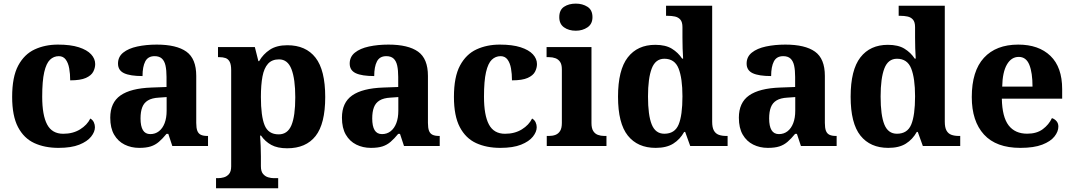

<svg xmlns="http://www.w3.org/2000/svg" viewBox="-20 -791 5815 1040"><path d="M296.8 10Q222.2 10 165.8 -16Q109.4 -42 77.6 -102.5Q45.8 -163 45.8 -266.2Q45.8 -374.8 78.8 -436.1Q111.8 -497.4 168 -523.4Q224.2 -549.4 294 -549.4Q362.4 -549.4 407 -535Q451.6 -520.6 473.6 -496.7Q495.6 -472.8 495.6 -444Q495.6 -422.8 485 -402.4Q474.4 -382 445.2 -368.9Q416 -355.8 360.2 -355.8Q360.2 -390.8 354.9 -420.5Q349.6 -450.2 336 -468.5Q322.4 -486.8 298.6 -486.8Q271 -486.8 250.8 -467.4Q230.6 -448 219.6 -400.3Q208.6 -352.6 208.6 -267.2Q208.6 -167 235.3 -116.7Q262 -66.4 322.4 -66.4Q375.2 -66.4 413.7 -90.2Q452.2 -114 469.2 -149Q482.4 -141.4 488.3 -128.5Q494.2 -115.6 494.2 -102Q494.2 -76.8 473.5 -50.8Q452.8 -24.8 409.6 -7.4Q366.4 10 296.8 10Z M734 10Q690.6 10 654.8 -7.8Q619 -25.6 598.1 -61.7Q577.2 -97.8 577.2 -153.4Q577.2 -235.2 632.6 -274Q688 -312.8 800.6 -316.8L882 -319.8V-374.2Q882 -410.8 876.5 -435.7Q871 -460.6 856.9 -473.7Q842.8 -486.8 817.2 -486.8Q781.6 -486.8 766.8 -458.2Q752 -429.6 752 -379Q685.4 -379 652.3 -394.4Q619.2 -409.8 619.2 -446.6Q619.2 -483.4 647.5 -506.1Q675.8 -528.8 723.7 -539.1Q771.6 -549.4 829 -549.4Q936 -549.4 989.5 -511.3Q1043 -473.2 1043 -379.8V-125.4Q1043 -98 1048.7 -82.8Q1054.4 -67.6 1067.6 -61.1Q1080.8 -54.6 1103.2 -54.6H1106.8V0H913.4L891.6 -66H882Q860.4 -39.6 840.7 -22.7Q821 -5.8 796.5 2.1Q772 10 734 10ZM794.2 -64.6Q821 -64.6 841 -80.2Q861 -95.8 871.8 -124.2Q882.6 -152.6 882.6 -191V-265.2L840.4 -262.2Q803.2 -260.2 781.4 -247.1Q759.6 -234 750.4 -209.6Q741.2 -185.2 741.2 -149.6Q741.2 -107.6 754.1 -86.1Q767 -64.6 794.2 -64.6Z M1150.2 228.6V174H1162.8Q1176.2 174 1192.4 169.6Q1208.6 165.2 1220.4 151.6Q1232.2 138 1232.2 110V-410.6Q1232.2 -441.8 1223.9 -456.8Q1215.6 -471.8 1201.4 -476.6Q1187.2 -481.4 1168.6 -481.4H1160.8V-536H1360.4L1379.6 -459.8H1383.6Q1405.4 -497.8 1442 -521.9Q1478.6 -546 1536.6 -546Q1636.6 -546 1689.1 -478.6Q1741.6 -411.2 1741.6 -265.6Q1741.6 -120.6 1689.4 -54.2Q1637.2 12.2 1535.6 12.2Q1483 12.2 1449.5 -6.1Q1416 -24.4 1394 -56.4H1388.8Q1390.8 -30.6 1392 -0.5Q1393.2 29.6 1393.2 55.6V109.2Q1393.2 137.6 1405 151.3Q1416.8 165 1433 169.5Q1449.2 174 1462 174H1486.8V228.6ZM1489.6 -63.2Q1537.8 -63.2 1558.6 -112.7Q1579.4 -162.2 1579.4 -264.2Q1579.4 -362.8 1558.9 -416.1Q1538.4 -469.4 1491.4 -469.4Q1453.2 -469.4 1431.7 -445.6Q1410.2 -421.8 1401.7 -376.5Q1393.2 -331.2 1393.2 -265.6Q1393.2 -162.2 1413.3 -112.7Q1433.4 -63.2 1489.6 -63.2Z M1989 10Q1945.6 10 1909.8 -7.8Q1874 -25.6 1853.1 -61.7Q1832.2 -97.8 1832.2 -153.4Q1832.2 -235.2 1887.6 -274Q1943 -312.8 2055.6 -316.8L2137 -319.8V-374.2Q2137 -410.8 2131.5 -435.7Q2126 -460.6 2111.9 -473.7Q2097.8 -486.8 2072.2 -486.8Q2036.6 -486.8 2021.8 -458.2Q2007 -429.6 2007 -379Q1940.4 -379 1907.3 -394.4Q1874.2 -409.8 1874.2 -446.6Q1874.2 -483.4 1902.5 -506.1Q1930.8 -528.8 1978.7 -539.1Q2026.6 -549.4 2084 -549.4Q2191 -549.4 2244.5 -511.3Q2298 -473.2 2298 -379.8V-125.4Q2298 -98 2303.7 -82.8Q2309.4 -67.6 2322.6 -61.1Q2335.8 -54.6 2358.2 -54.6H2361.8V0H2168.4L2146.6 -66H2137Q2115.4 -39.6 2095.7 -22.7Q2076 -5.8 2051.5 2.1Q2027 10 1989 10ZM2049.2 -64.6Q2076 -64.6 2096 -80.2Q2116 -95.8 2126.8 -124.2Q2137.6 -152.6 2137.6 -191V-265.2L2095.4 -262.2Q2058.2 -260.2 2036.4 -247.1Q2014.6 -234 2005.4 -209.6Q1996.2 -185.2 1996.2 -149.6Q1996.2 -107.6 2009.1 -86.1Q2022 -64.6 2049.2 -64.6Z M2689.8 10Q2615.2 10 2558.8 -16Q2502.4 -42 2470.6 -102.5Q2438.8 -163 2438.8 -266.2Q2438.8 -374.8 2471.8 -436.1Q2504.8 -497.4 2561 -523.4Q2617.2 -549.4 2687 -549.4Q2755.4 -549.4 2800 -535Q2844.6 -520.6 2866.6 -496.7Q2888.6 -472.8 2888.6 -444Q2888.6 -422.8 2878 -402.4Q2867.4 -382 2838.2 -368.9Q2809 -355.8 2753.2 -355.8Q2753.2 -390.8 2747.9 -420.5Q2742.6 -450.2 2729 -468.5Q2715.4 -486.8 2691.6 -486.8Q2664 -486.8 2643.8 -467.4Q2623.6 -448 2612.6 -400.3Q2601.6 -352.6 2601.6 -267.2Q2601.6 -167 2628.3 -116.7Q2655 -66.4 2715.4 -66.4Q2768.2 -66.4 2806.7 -90.2Q2845.2 -114 2862.2 -149Q2875.4 -141.4 2881.3 -128.5Q2887.2 -115.6 2887.2 -102Q2887.2 -76.8 2866.5 -50.8Q2845.8 -24.8 2802.6 -7.4Q2759.4 10 2689.8 10Z M2941.6 0V-54.6H2954Q2973.4 -54.6 2989 -60.6Q3004.6 -66.6 3014 -81.8Q3023.4 -97 3023.4 -125.4V-415.4Q3023.4 -442 3013.7 -456Q3004 -470 2988.4 -475.7Q2972.8 -481.4 2954 -481.4H2940.6V-536H3183.8V-124.6Q3183.8 -96.6 3193.2 -81.5Q3202.6 -66.4 3218.5 -60.5Q3234.4 -54.6 3253.2 -54.6H3265V0ZM3099 -624.6Q3060.8 -624.6 3035.1 -642.9Q3009.4 -661.2 3009.4 -698Q3009.4 -737 3035.1 -754.2Q3060.8 -771.4 3099 -771.4Q3135.2 -771.4 3162.2 -754.2Q3189.2 -737 3189.2 -698Q3189.2 -661.2 3162.2 -642.9Q3135.2 -624.6 3099 -624.6Z M3531.6 10Q3433.8 10 3380.7 -56.5Q3327.6 -123 3327.6 -267Q3327.6 -412 3380.4 -480.1Q3433.2 -548.2 3529.4 -548.2Q3585.2 -548.2 3619.3 -527.2Q3653.4 -506.2 3674.8 -473.6H3680.2Q3678.4 -497.4 3677.5 -528.8Q3676.6 -560.2 3676.6 -587.2V-644.2Q3676.6 -671.4 3665.4 -684.5Q3654.2 -697.6 3636 -701.5Q3617.8 -705.4 3595.8 -705.4H3587.8V-760H3837.6V-131.4Q3837.6 -100.8 3846.8 -84Q3856 -67.2 3873.2 -60.9Q3890.4 -54.6 3913.6 -54.6H3921.2V0H3718.8L3691.4 -76.2H3685.8Q3663.4 -36 3626.8 -13Q3590.2 10 3531.6 10ZM3578.4 -66.6Q3635.2 -66.6 3655.9 -116.5Q3676.6 -166.4 3676.6 -269.2Q3676.6 -367 3655.7 -419.9Q3634.8 -472.8 3578.6 -472.8Q3530.4 -472.8 3510.2 -419.9Q3490 -367 3490 -268.2Q3490 -167 3510.2 -116.8Q3530.4 -66.6 3578.4 -66.6Z M4139 10Q4095.6 10 4059.8 -7.8Q4024 -25.6 4003.1 -61.7Q3982.2 -97.8 3982.2 -153.4Q3982.2 -235.2 4037.6 -274Q4093 -312.8 4205.6 -316.8L4287 -319.8V-374.2Q4287 -410.8 4281.5 -435.7Q4276 -460.6 4261.9 -473.7Q4247.8 -486.8 4222.2 -486.8Q4186.6 -486.8 4171.8 -458.2Q4157 -429.6 4157 -379Q4090.4 -379 4057.3 -394.4Q4024.2 -409.8 4024.2 -446.6Q4024.2 -483.4 4052.5 -506.1Q4080.8 -528.8 4128.7 -539.1Q4176.6 -549.4 4234 -549.4Q4341 -549.4 4394.5 -511.3Q4448 -473.2 4448 -379.8V-125.4Q4448 -98 4453.7 -82.8Q4459.4 -67.6 4472.6 -61.1Q4485.8 -54.6 4508.2 -54.6H4511.8V0H4318.4L4296.6 -66H4287Q4265.4 -39.6 4245.7 -22.7Q4226 -5.8 4201.5 2.1Q4177 10 4139 10ZM4199.2 -64.6Q4226 -64.6 4246 -80.2Q4266 -95.8 4276.8 -124.2Q4287.6 -152.6 4287.6 -191V-265.2L4245.4 -262.2Q4208.2 -260.2 4186.4 -247.1Q4164.6 -234 4155.4 -209.6Q4146.2 -185.2 4146.2 -149.6Q4146.2 -107.6 4159.1 -86.1Q4172 -64.6 4199.2 -64.6Z M4791.6 10Q4693.8 10 4640.7 -56.5Q4587.6 -123 4587.6 -267Q4587.6 -412 4640.4 -480.1Q4693.2 -548.2 4789.4 -548.2Q4845.2 -548.2 4879.3 -527.2Q4913.4 -506.2 4934.8 -473.6H4940.2Q4938.4 -497.4 4937.5 -528.8Q4936.6 -560.2 4936.6 -587.2V-644.2Q4936.6 -671.4 4925.4 -684.5Q4914.2 -697.6 4896 -701.5Q4877.8 -705.4 4855.8 -705.4H4847.8V-760H5097.6V-131.4Q5097.6 -100.8 5106.8 -84Q5116 -67.2 5133.2 -60.9Q5150.4 -54.6 5173.6 -54.6H5181.2V0H4978.8L4951.4 -76.2H4945.8Q4923.4 -36 4886.8 -13Q4850.2 10 4791.6 10ZM4838.4 -66.6Q4895.2 -66.6 4915.9 -116.5Q4936.6 -166.4 4936.6 -269.2Q4936.6 -367 4915.7 -419.9Q4894.8 -472.8 4838.6 -472.8Q4790.4 -472.8 4770.2 -419.9Q4750 -367 4750 -268.2Q4750 -167 4770.2 -116.8Q4790.4 -66.6 4838.4 -66.6Z M5506.8 10Q5376 10 5309.9 -62.3Q5243.8 -134.6 5243.8 -265.2Q5243.8 -406.2 5309.6 -477.8Q5375.4 -549.4 5495.6 -549.4Q5606.4 -549.4 5669.9 -488.3Q5733.4 -427.2 5733.4 -308.2V-256.4H5406.6Q5408.6 -157.2 5443.3 -112Q5478 -66.8 5544 -66.8Q5595.4 -66.8 5628.3 -91.2Q5661.2 -115.6 5678 -151.2Q5692.6 -146.6 5702.7 -134.8Q5712.8 -123 5712.8 -105.4Q5712.8 -78.6 5691.8 -51.8Q5670.8 -25 5625.5 -7.5Q5580.2 10 5506.8 10ZM5572.8 -321.8Q5572.8 -397.4 5555.5 -440.1Q5538.2 -482.8 5498.2 -482.8Q5458.2 -482.8 5434.2 -441.6Q5410.2 -400.4 5408.6 -321.8Z"/></svg>

Font: Noto Serif Hentaigana ExtraLight
Style: Regular
Weight: 200
Designer: Kazuhiro Yamada
Foundry: nipponia
Version: Version 1.000